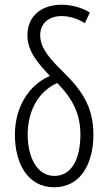

<svg xmlns="http://www.w3.org/2000/svg" viewBox="-20 -782 457 812"><path d="M240 -762C159 -762 96 -717 96 -633C96 -567 137 -518 191 -461C99 -421 43 -326 43 -212C43 -91 97 10 209 10C320 10 375 -88 375 -213C375 -331 325 -401 249 -476C191 -533 150 -578 150 -633C150 -682 185 -714 240 -714C273 -714 307 -704 339 -684L360 -729C331 -747 288 -762 240 -762ZM222 -431C291 -361 320 -296 320 -213C320 -108 282 -38 210 -38C136 -38 97 -118 97 -213C97 -300 133 -391 222 -431Z"/></svg>

Font: Noto Sans Display Condensed Light
Style: Regular
Weight: 300
Width: 3
Designer: Monotype Design Team
Foundry: Monotype Imaging Inc.
Version: Version 1.900